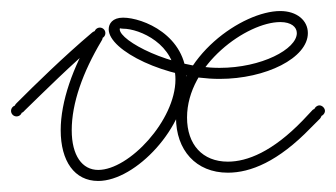

<svg xmlns="http://www.w3.org/2000/svg" viewBox="-30 -312 609 348"><path d="M148 16C216 16 308 -82 308 -168C308 -248 229 -280 193 -280C174 -280 167 -269 167 -259C167 -220 272 -169 368 -169C452 -169 528 -207 528 -252C528 -275 508 -292 478 -292C410 -292 289 -209 289 -99C289 -40 325 1 383 1C424 1 474 -19 533 -80L550 -97C554 -102 554 -106 549 -111C544 -116 539 -116 535 -111L519 -94C464 -37 418 -19 383 -19C337 -19 309 -50 309 -99C309 -195 418 -272 478 -272C498 -272 508 -263 508 -252C508 -223 444 -189 368 -189C279 -189 187 -238 187 -259C187 -262 188 -260 193 -260C223 -260 288 -232 288 -168C288 -94 204 -4 148 -4C119 -4 100 -30 100 -76C100 -125 120 -181 154 -238C158 -244 156 -249 151 -252C145 -255 140 -254 137 -249C102 -190 80 -128 80 -76C80 -20 105 16 148 16ZM0 -101C6 -101 10 -106 10 -111C10 -116 6 -121 0 -121C-6 -121 -10 -116 -10 -111C-10 -106 -6 -101 0 -101ZM0 -111C5 -106 10 -106 14 -111L16 -113C48 -144 98 -194 150 -238C155 -242 155 -247 151 -252C147 -257 142 -257 137 -253C85 -209 33 -158 2 -127L0 -125C-5 -120 -5 -116 0 -111ZM151 -242C156 -242 161 -246 161 -252C161 -258 156 -262 151 -262C146 -262 141 -258 141 -252C141 -246 146 -242 151 -242ZM151 -242C156 -242 161 -246 161 -252C161 -258 156 -262 151 -262C146 -262 141 -258 141 -252C141 -246 146 -242 151 -242ZM549 -101C554 -101 559 -106 559 -111C559 -116 554 -121 549 -121C544 -121 539 -116 539 -111C539 -106 544 -101 549 -101Z"/></svg>

Font: Mistral SingleLine Outline
Style: Regular
Weight: 300
Designer: François Chastanet, Élisa Garzelli, Anais Alves, Morgane Autin
Foundry: institut supérieur des arts et du design Toulouse / isdaT
Version: Version 1.000;Glyphs 3.3 (3337)